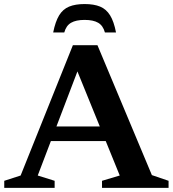

<svg xmlns="http://www.w3.org/2000/svg" viewBox="-24 -906 832 926"><path d="M189 -225.5V-296H535.5V-225.5ZM708.5 -61.5 789 -34V0H468V-34L553.5 -59.5L337 -592H361L158 -59.5L239.5 -34V0H-3.5V-34L75.5 -59.5L327.5 -688H446ZM384 -810Q342.5 -810 318.8 -796.2Q295 -782.5 286 -749.5H232.5Q243 -802 261.2 -832Q279.5 -862 309.5 -874.2Q339.5 -886.5 384 -886.5Q429 -886.5 458.8 -874.2Q488.5 -862 507 -832Q525.5 -802 535.5 -749.5H482Q473 -782.5 449.5 -796.2Q426 -810 384 -810Z"/></svg>

Font: Newsreader SemiBold
Style: Regular
Weight: 600
Designer: Hugues Gentile
Foundry: Production Type
Version: Version 1.003